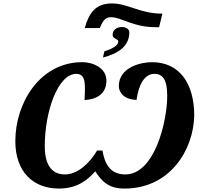

<svg xmlns="http://www.w3.org/2000/svg" viewBox="-20 -1085 1167 1115"><path d="M472 -922H560C579 -973 598 -985 625 -985C687 -985 748 -927 887 -927H904L923 -1006H911C789 -1009 721 -1065 630 -1065C535 -1065 497 -1010 472 -922ZM578 -751C659 -772 731 -812 731 -897C731 -916 712 -928 688 -928C657 -928 634 -911 634 -882C634 -859 667 -860 667 -844C667 -821 632 -801 586 -787ZM322 10C426 10 486 -37 533 -90C572 -32 609 10 703 10C967 10 1104 -214 1108 -414C1108 -598 1024 -724 862 -724C800 -724 670 -695 670 -585C670 -547 701 -507 773 -505C785 -593 819 -656 876 -656C926 -656 951 -622 951 -529C951 -377 877 -72 708 -72C615 -72 587 -141 575 -211H544C500 -137 431 -72 357 -72C280 -72 240 -129 240 -235C240 -438 316 -656 423 -656C483 -656 474 -585 471 -504C538 -507 598 -538 598 -617C598 -692 518 -724 458 -724C213 -724 69 -489 69 -265C69 -90 170 10 322 10Z"/></svg>

Font: Noto Serif SemiCondensed Extra
Style: Italic
Weight: 800
Width: 4
Italic angle: -12°
Designer: Monotype Design Team
Foundry: Monotype Imaging Inc.
Version: Version 1.901